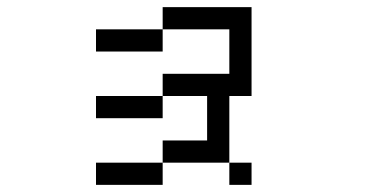

<svg xmlns="http://www.w3.org/2000/svg" viewBox="-20 -520 1040 540"><path d="M687.5 0V-62.5H625V0ZM437.5 -62.5H250V0H437.5ZM437.5 -62.5H625V-250H687.5Q687.5 -250 687.5 -500H437.5V-437.5H250V-375H437.5V-437.5H625Q625 -437.5 625 -312.5H437.5V-250H250V-187.5H437.5V-250H562.5Q562.5 -250 562.5 -125H437.5Z"/></svg>

Font: Unifont
Style: Regular
Weight: 500
Version: Version 15.1.04